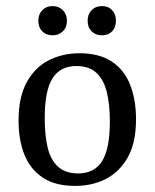

<svg xmlns="http://www.w3.org/2000/svg" viewBox="-20 -601 508 631"><path d="M341 -202Q341 -258 331 -298.5Q321 -339 297 -361.5Q273 -384 231 -384Q178 -384 152.5 -343.5Q127 -303 127 -213Q127 -157 136.5 -116.5Q146 -76 170.5 -53.5Q195 -31 237 -31Q290 -31 315.5 -71.5Q341 -112 341 -202ZM41 -205Q41 -282 68 -331Q95 -380 140.5 -403Q186 -426 241 -426Q306 -426 347 -399Q388 -372 407.5 -323Q427 -274 427 -209Q427 -132 400 -84Q373 -36 328 -13Q283 10 227 10Q162 10 121 -17Q80 -44 60.5 -92Q41 -140 41 -205ZM200 -533Q200 -511 186.5 -498Q173 -485 153 -485Q132 -485 119 -498Q106 -511 106 -533Q106 -554 119 -567.5Q132 -581 153 -581Q173 -581 186.5 -567.5Q200 -554 200 -533ZM361 -533Q361 -511 348.5 -498Q336 -485 315 -485Q294 -485 281 -498Q268 -511 268 -533Q268 -554 281 -567.5Q294 -581 315 -581Q336 -581 348.5 -567.5Q361 -554 361 -533Z"/></svg>

Font: Rasa
Style: Regular
Weight: 400
Designer: Anna Giedrys (Yrsa+Rasa design), David Brezina (Yrsa art-direction, Rasa art-direction, design)
Foundry: Rosetta Type Foundry
Version: Version 2.004